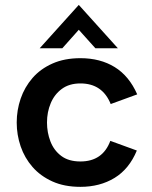

<svg xmlns="http://www.w3.org/2000/svg" viewBox="-20 -734 604 764"><path d="M300 9.5Q236 9.5 188.5 -12Q141 -33.5 109.5 -69.5Q78 -105.5 62.2 -151.5Q46.5 -197.5 46.5 -246.5Q46.5 -295.5 62.2 -341.5Q78 -387.5 109.5 -423.8Q141 -460 188.8 -481.2Q236.5 -502.5 300 -502.5Q379 -502.5 436.5 -467Q494 -431.5 526 -358.5L420.5 -320Q387.5 -402 300 -402Q255.5 -402 226 -380.2Q196.5 -358.5 181.8 -323.2Q167 -288 167 -246.5Q167 -206.5 180.8 -171Q194.5 -135.5 223.8 -113.5Q253 -91.5 300 -91.5Q388.5 -91.5 419 -173.5L524.5 -135Q494 -61.5 435.8 -26Q377.5 9.5 300 9.5ZM449 -542H359.5L293.5 -615.5L228 -542H138L293.5 -714.5Z"/></svg>

Font: Acari Sans Neue
Style: Bold
Weight: 700
Designer: Alfredo Marco Pradil (font), Cristiano Sobral (main changes)
Foundry: Hanken Design Co. (font), Cristiano Sobral (main changes)
Version: Version 2.459;March 19, 2022;FontCreator 14.0.0.2808 64-bit;